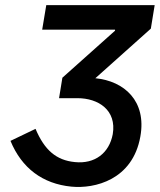

<svg xmlns="http://www.w3.org/2000/svg" viewBox="-20 -720 625 751"><path d="M259 10C350 19 499 -16 529 -186C554 -325 466 -403 353 -414L570 -608L585 -700H161L145 -604H430V-600L224 -416L211 -336H283C365 -336 437 -289 421 -195C407 -121 351 -78 273 -86C200 -93 154 -133 119 -216L21 -169C65 -62 147 -1 259 10Z"/></svg>

Font: Fixel Text 20240404 Medium
Style: Italic
Weight: 500
Width: 4
Italic angle: -10°
Designer: AlfaBravo + MacPaw
Foundry: Kyrylo Tkachov, Marchela Mozhyna, Serhii Makarenko, Maria Weinstein, Zakhar Kryvoshyya
Version: Version 1.211;Glyphs 3.2 (3225)